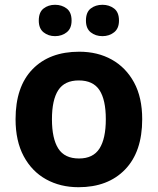

<svg xmlns="http://www.w3.org/2000/svg" viewBox="-20 -772 659 802"><path d="M574 -274Q574 -138 502.5 -64Q431 10 308 10Q232 10 172.5 -23Q113 -56 79 -119.5Q45 -183 45 -274Q45 -410 116 -483Q187 -556 311 -556Q388 -556 447 -523Q506 -490 540 -427.5Q574 -365 574 -274ZM197 -274Q197 -193 223.5 -151.5Q250 -110 310 -110Q369 -110 395.5 -151.5Q422 -193 422 -274Q422 -355 395.5 -395.5Q369 -436 309 -436Q250 -436 223.5 -395.5Q197 -355 197 -274ZM142 -686Q142 -721 162 -736.5Q182 -752 210 -752Q238 -752 258.5 -736.5Q279 -721 279 -686Q279 -653 258.5 -637Q238 -621 210 -621Q182 -621 162 -637Q142 -653 142 -686ZM339 -686Q339 -721 359 -736.5Q379 -752 408 -752Q436 -752 456.5 -736.5Q477 -721 477 -686Q477 -653 456.5 -637Q436 -621 408 -621Q379 -621 359 -637Q339 -653 339 -686Z"/></svg>

Font: Noto Sans Ol Chiki
Style: Bold
Weight: 700
Designer: Monotype Design Team, Lewis McGuffie
Foundry: Monotype Imaging Inc.
Version: Version 2.003; ttfautohint (v1.8.4.7-5d5b)